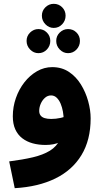

<svg xmlns="http://www.w3.org/2000/svg" viewBox="-20 -754 538 1004"><path d="M57 230 28 90Q99 81 152 68.5Q205 56 241 34Q277 12 295 -26.5Q313 -65 313 -126Q313 -148 309 -170.5Q305 -193 297 -212Q289 -231 276.5 -243Q264 -255 247 -255Q229 -255 215 -242.5Q201 -230 193 -211.5Q185 -193 185 -174Q185 -160 192 -150.5Q199 -141 213 -136.5Q227 -132 248 -132Q272 -132 297.5 -137.5Q323 -143 344 -153L348 -44Q324 -25 293 -10.5Q262 4 218 4Q182 4 151 -4.5Q120 -13 96.5 -31Q73 -49 60 -77.5Q47 -106 47 -146Q47 -195 63 -241Q79 -287 107.5 -323.5Q136 -360 173.5 -381.5Q211 -403 253 -403Q303 -403 340.5 -378Q378 -353 403 -312.5Q428 -272 441 -225Q454 -178 454 -135Q454 -22 406 57Q358 136 269 179.5Q180 223 57 230ZM261 -608Q236 -608 217.5 -627Q199 -646 199 -672Q199 -698 217.5 -716Q236 -734 261 -734Q287 -734 305 -716Q323 -698 323 -672Q323 -646 305 -627Q287 -608 261 -608ZM181 -476Q156 -476 137.5 -495Q119 -514 119 -540Q119 -566 137.5 -584Q156 -602 181 -602Q207 -602 225 -584Q243 -566 243 -540Q243 -514 225 -495Q207 -476 181 -476ZM336 -476Q311 -476 292.5 -495Q274 -514 274 -540Q274 -566 292.5 -584Q311 -602 336 -602Q362 -602 380 -584Q398 -566 398 -540Q398 -514 380 -495Q362 -476 336 -476Z"/></svg>

Font: Noto Sans
Style: Bold
Weight: 700
Designer: Monotype Design Team
Foundry: Monotype Imaging Inc.
Version: Version 2.000;GOOG;noto-source:20170915:90ef993387c0; ttfaut